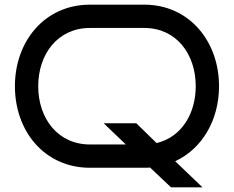

<svg xmlns="http://www.w3.org/2000/svg" viewBox="-20 -720 1004 824"><path d="M849 84 732 -28C848 -82 920 -205 920 -350C920 -543 792 -700 599 -700H366C172 -700 44 -543 44 -350C44 -156 172 0 366 0H599C607 0 616 0 624 -1L714 84ZM820 -350C820 -231 758 -131 652 -106L565 -191H425L520 -100H366C228 -100 144 -212 144 -350C144 -488 228 -600 366 -600H599C737 -600 820 -488 820 -350Z"/></svg>

Font: Bruno Ace SC
Style: Regular
Weight: 400
Designer: Astigmatic (AOETI)
Foundry: Astigmatic (AOETI)
Version: Version 1.000